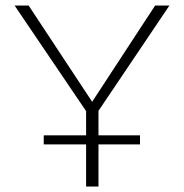

<svg xmlns="http://www.w3.org/2000/svg" viewBox="-20 -678 669 698"><path d="M338 -186H489V-153H338V0H293V-153H139V-186H293V-274L33 -658H84L315 -308L544 -658H596L338 -275Z"/></svg>

Font: Ysabeau Infant Light
Style: Regular
Weight: 300
Designer: Christian Thalmann (Catharsis Fonts)
Version: Version 0.003